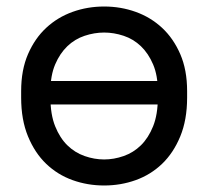

<svg xmlns="http://www.w3.org/2000/svg" viewBox="-20 -560 640 590"><path d="M300 10Q351 10 397 -6.5Q443 -23 478 -56.5Q513 -90 534 -141Q555 -192 555 -260V-280Q555 -345 534 -393.5Q513 -442 478 -474.5Q443 -507 397 -523.5Q351 -540 300 -540Q249 -540 203 -523.5Q157 -507 122 -474.5Q87 -442 66 -393.5Q45 -345 45 -280V-260Q45 -192 66 -141Q87 -90 122 -56.5Q157 -23 203 -6.5Q249 10 300 10ZM300 -70Q270 -70 240 -80.5Q210 -91 187 -113.5Q164 -136 149.5 -172Q135 -208 135 -260V-280Q135 -328 149.5 -362Q164 -396 187 -418Q210 -440 240 -450Q270 -460 300 -460Q330 -460 360 -450Q390 -440 413 -418Q436 -396 450.5 -362Q465 -328 465 -280V-260Q465 -208 450.5 -172Q436 -136 413 -113.5Q390 -91 360 -80.5Q330 -70 300 -70ZM510 -239V-311H84V-239Z"/></svg>

Font: Golos Text VF
Style: Regular
Weight: 400
Designer: A.Korolkova, Vitaly Kuzmin
Foundry: ParaType Ltd
Version: Version 2.003